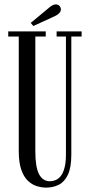

<svg xmlns="http://www.w3.org/2000/svg" viewBox="-20 -843 410 875"><path d="M190 12Q169 12 147 5Q125 -2 106.5 -19.8Q88 -37.5 76.8 -70.2Q65.5 -103 65.5 -154V-676.5H17.5V-700H188.5V-676.5H141V-154.5Q141 -81 158 -49Q175 -17 207.5 -17Q220.5 -17 233.8 -22.5Q247 -28 257.5 -41.5Q268 -55 274.2 -78.8Q280.5 -102.5 280.5 -139V-676.5H238V-700H352V-676.5H305V-137.5Q305 -79 289.2 -46.2Q273.5 -13.5 247.5 -0.8Q221.5 12 190 12ZM132 -724.5 120 -738.5 205.5 -809.5Q212.5 -815.5 220 -819.2Q227.5 -823 234.5 -823Q241 -823 246.5 -819.8Q252 -816.5 255 -810.5Q257.5 -805.5 257.5 -800Q257.5 -790.5 249 -782.2Q240.5 -774 228 -768.5Z"/></svg>

Font: Imbue 48pt
Style: Regular
Weight: 400
Designer: Tyler Finck
Foundry: Etcetera Type Company
Version: Version 1.102